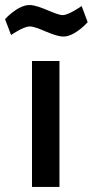

<svg xmlns="http://www.w3.org/2000/svg" viewBox="-61 -742 368 762"><path d="M263 -718C263 -718 212 -682 188 -682C159 -682 97 -722 56 -722C9 -722 -41 -666 -41 -666L-17 -603C-17 -603 31 -637 57 -637C90 -637 149 -597 191 -597C237 -597 287 -654 287 -654L263 -718ZM175 -500V0H66V-500Z"/></svg>

Font: RazerF5 SemiBold
Style: Regular
Weight: 600
Foundry: Razer Inc.
Version: Version 2